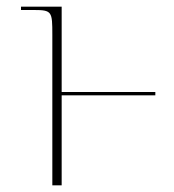

<svg xmlns="http://www.w3.org/2000/svg" viewBox="-20 -556 523 576"><path d="M137 -452V0H165V-270H446V-280H165V-536H43V-526H82C136 -526 137 -521 137 -452Z"/></svg>

Font: Noto Serif Display Thin
Style: Regular
Weight: 100
Designer: Monotype Design Team
Foundry: Monotype Imaging Inc.
Version: Version 2.009